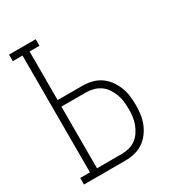

<svg xmlns="http://www.w3.org/2000/svg" viewBox="-178 -838 855 941"><g transform="rotate(-30 250.0 -367.5)"><path d="M19 0V-37H74V-698H19V-735H170V-698H114V-423H252Q279 -423 305 -417Q331 -411 353 -396.5Q375 -382 391 -360.5Q407 -339 417 -314.5Q427 -290 430.5 -264Q434 -238 434 -211Q434 -185 430.5 -158.5Q427 -132 417 -107.5Q407 -83 391 -62Q375 -41 353 -26.5Q331 -12 305 -6Q279 0 252 0ZM114 -37H252Q274 -37 294.5 -42Q315 -47 332.5 -59.5Q350 -72 362 -90Q374 -108 381.5 -128Q389 -148 391.5 -169Q394 -190 394 -211Q394 -233 391.5 -254Q389 -275 381.5 -295Q374 -315 362 -333Q350 -351 332.5 -363Q315 -375 294.5 -380.5Q274 -386 252 -386H114Z"/></g></svg>

Font: Iosevka Slab Extralight
Style: Regular
Weight: 200
Monospace: yes
Designer: Belleve Invis
Foundry: Belleve Invis
Version: Version 11.1.1; ttfautohint (v1.8.3)